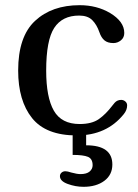

<svg xmlns="http://www.w3.org/2000/svg" viewBox="-20 -522 530 740"><path d="M447 -137Q456 -137 463 -131Q470 -125 470 -116Q470 -98 457 -82Q391 0 276 0Q157 0 103.5 -67Q50 -134 50 -250Q50 -381 115 -441.5Q180 -502 287 -502Q353 -502 404 -472Q459 -439 459 -395Q459 -377 446 -366.5Q433 -356 417 -356Q395 -356 382.5 -366.5Q370 -377 363 -398Q353 -427 335.5 -444.5Q318 -462 285 -462Q220 -462 189 -414.5Q158 -367 158 -250Q158 -147 187.5 -95.5Q217 -44 287 -44Q334 -44 361 -63Q388 -82 413 -115L422 -126Q432 -137 447 -137ZM413 112Q413 152 382 175Q351 198 302 198Q271 198 241 187Q211 176 211 157Q211 149 217 143.5Q223 138 232 138Q240 138 255 143Q277 149 290 149Q314 149 325.5 139Q337 129 337 115Q337 90 319 82.5Q301 75 260 75V-10H312V38Q413 38 413 112Z"/></svg>

Font: Marmelad for Arash.Academy
Style: Regular
Weight: 400
Designer: Manvel Shmavonyan
Foundry: Cyreal
Version: Version 1.110;Glyphs 3.2 (3202)